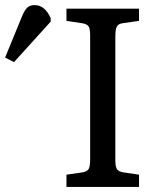

<svg xmlns="http://www.w3.org/2000/svg" viewBox="-199 -734 628 754"><path d="M62 0V-48L124 -57Q143 -60 149 -70Q155 -80 155 -108V-596Q155 -622 148.5 -631Q142 -640 122 -643L62 -652V-700H347V-652L284 -643Q266 -641 260 -630Q254 -619 254 -592V-104Q254 -79 260.5 -69.5Q267 -60 286 -57L347 -48V0ZM-144 -490 -179 -508 -112 -671Q-102 -695 -91.5 -704.5Q-81 -714 -63 -714Q-23 -714 0 -663V-649Z"/></svg>

Font: Text Regular
Style: Regular
Weight: 400
Designer: Latin by Veronika Burian and Jose Scaglione. Greek by Irene Vlachou. Cyrillic by Vera Evstafieva.
Foundry: TypeTogether
Version: Version 3.002